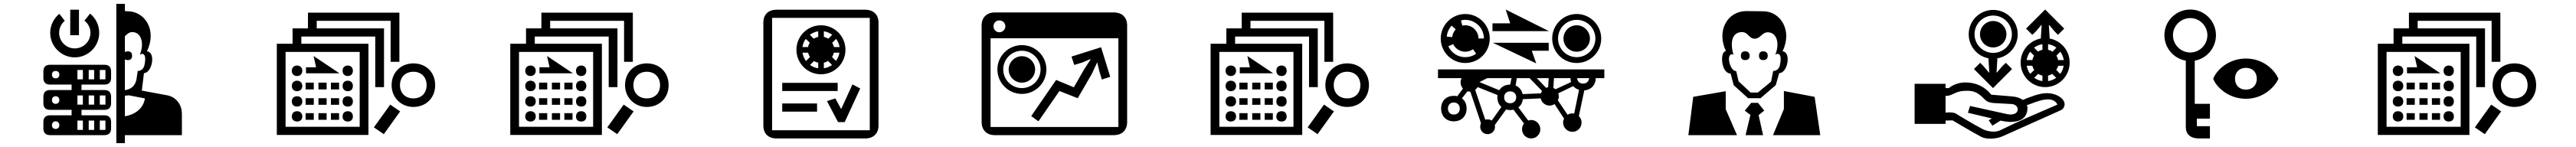

<svg xmlns="http://www.w3.org/2000/svg" viewBox="-20 -680 13240 756"><path d="M247 -296C247 -308 254 -315 266 -315C278 -315 285 -308 285 -296C285 -285 278 -277 266 -277C254 -277 247 -285 247 -296ZM247 -165C247 -177 254 -185 266 -185C278 -185 285 -177 285 -165C285 -154 278 -146 266 -146C254 -146 247 -154 247 -165ZM247 -36C247 -48 254 -56 266 -56C278 -56 285 -48 285 -36C285 -25 278 -17 266 -17C254 -17 247 -25 247 -36ZM406 -320V-272H378V-320ZM406 -189V-142H378V-189ZM406 -60V-12H378V-60ZM464 -320V-272H436V-320ZM464 -189V-142H436V-189ZM464 -60V-12H436V-60ZM522 -320V-272H493V-320ZM522 -189V-142H493V-189ZM522 -60V-12H493V-60ZM622 -188C629 -188 635 -189 641 -190L725 -174C717 -123 676 -91 622 -82ZM637 -371C652 -371 659 -379 659 -393C659 -408 652 -416 637 -416C631 -416 626 -414 622 -412V-494C633 -504 643 -515 660 -515C706 -515 723 -458 699 -399C704 -402 708 -403 711 -403C726 -403 731 -382 722 -343C718 -327 705 -315 688 -315L681 -269C673 -237 655 -222 622 -216V-375C626 -372 631 -371 637 -371ZM203 -280C203 -257 214 -245 238 -245H348V-217H238C214 -217 203 -205 203 -181V-150C203 -127 214 -115 238 -115H348V-87H238C214 -87 203 -75 203 -52V-21C203 3 214 15 238 15H516C540 15 551 3 551 -21V-52C551 -75 540 -87 516 -87H399V-115H516C540 -115 551 -127 551 -150V-181C551 -205 540 -217 516 -217H399V-245H516C540 -245 551 -257 551 -280V-312C551 -335 540 -347 516 -347H238C214 -347 203 -335 203 -312ZM285 -609C256 -585 238 -549 238 -511C238 -442 295 -385 364 -385C434 -385 490 -442 490 -511C490 -549 473 -586 443 -610L414 -574C433 -559 445 -537 445 -511C445 -467 409 -431 364 -431C320 -431 284 -467 284 -511C284 -536 295 -558 313 -573ZM709 -214 720 -304C763 -305 782 -413 735 -416C789 -525 724 -622 637 -622L622 -623V-660H578V56H622V15H915V-95C915 -136 891 -180 839 -190ZM341 -499H386V-630H341Z M1829 -413V-28H1448V-413ZM2105 -311C2146 -311 2173 -283 2173 -242C2173 -201 2146 -174 2105 -174C2064 -174 2036 -201 2036 -242C2036 -283 2064 -311 2105 -311ZM1480 -81C1480 -65 1491 -55 1507 -55C1523 -55 1534 -65 1534 -81C1534 -98 1523 -108 1507 -108C1491 -108 1480 -98 1480 -81ZM1480 -316C1480 -300 1491 -289 1507 -289C1523 -289 1534 -300 1534 -316C1534 -332 1523 -343 1507 -343C1491 -343 1480 -332 1480 -316ZM1480 -238C1480 -222 1491 -211 1507 -211C1523 -211 1534 -222 1534 -238C1534 -254 1523 -265 1507 -265C1491 -265 1480 -254 1480 -238ZM1480 -158C1480 -142 1491 -132 1507 -132C1523 -132 1534 -142 1534 -158C1534 -175 1523 -185 1507 -185C1491 -185 1480 -175 1480 -158ZM1593 -220V-255H1551V-220ZM1593 -141V-175H1551V-141ZM1593 -64V-98H1551V-64ZM1659 -220V-255H1617V-220ZM1659 -141V-175H1617V-141ZM1659 -64V-98H1617V-64ZM1553 -334V-303H1725L1592 -392L1605 -334ZM1723 -220V-255H1681V-220ZM1723 -141V-175H1681V-141ZM1723 -64V-98H1681V-64ZM1874 -455H1529V-492H1909V-232H1954V-534H1608V-573H1988V-362H2033V-615H1563V-534H1484V-455H1403V14H1874ZM1741 -316C1741 -300 1751 -289 1768 -289C1784 -289 1794 -300 1794 -316C1794 -332 1784 -343 1768 -343C1751 -343 1741 -332 1741 -316ZM1741 -238C1741 -222 1751 -211 1768 -211C1784 -211 1794 -222 1794 -238C1794 -254 1784 -265 1768 -265C1751 -265 1741 -254 1741 -238ZM1741 -158C1741 -142 1751 -132 1768 -132C1784 -132 1794 -142 1794 -158C1794 -175 1784 -185 1768 -185C1751 -185 1741 -175 1741 -158ZM1741 -81C1741 -65 1751 -55 1768 -55C1784 -55 1794 -65 1794 -81C1794 -98 1784 -108 1768 -108C1751 -108 1741 -98 1741 -81ZM1986 -142 1902 -25 1953 10 2037 -107ZM2105 -354C2042 -354 1993 -309 1993 -242C1993 -178 2042 -130 2105 -130C2168 -130 2217 -175 2217 -242C2217 -306 2172 -354 2105 -354Z M3029 -413V-28H2648V-413ZM3305 -311C3346 -311 3373 -283 3373 -242C3373 -201 3346 -174 3305 -174C3264 -174 3236 -201 3236 -242C3236 -283 3264 -311 3305 -311ZM2680 -81C2680 -65 2691 -55 2707 -55C2723 -55 2734 -65 2734 -81C2734 -98 2723 -108 2707 -108C2691 -108 2680 -98 2680 -81ZM2680 -316C2680 -300 2691 -289 2707 -289C2723 -289 2734 -300 2734 -316C2734 -332 2723 -343 2707 -343C2691 -343 2680 -332 2680 -316ZM2680 -238C2680 -222 2691 -211 2707 -211C2723 -211 2734 -222 2734 -238C2734 -254 2723 -265 2707 -265C2691 -265 2680 -254 2680 -238ZM2680 -158C2680 -142 2691 -132 2707 -132C2723 -132 2734 -142 2734 -158C2734 -175 2723 -185 2707 -185C2691 -185 2680 -175 2680 -158ZM2793 -220V-255H2751V-220ZM2793 -141V-175H2751V-141ZM2793 -64V-98H2751V-64ZM2859 -220V-255H2817V-220ZM2859 -141V-175H2817V-141ZM2859 -64V-98H2817V-64ZM2753 -334V-303H2925L2792 -392L2805 -334ZM2923 -220V-255H2881V-220ZM2923 -141V-175H2881V-141ZM2923 -64V-98H2881V-64ZM3074 -455H2729V-492H3109V-232H3154V-534H2808V-573H3188V-362H3233V-615H2763V-534H2684V-455H2603V14H3074ZM2941 -316C2941 -300 2951 -289 2968 -289C2984 -289 2994 -300 2994 -316C2994 -332 2984 -343 2968 -343C2951 -343 2941 -332 2941 -316ZM2941 -238C2941 -222 2951 -211 2968 -211C2984 -211 2994 -222 2994 -238C2994 -254 2984 -265 2968 -265C2951 -265 2941 -254 2941 -238ZM2941 -158C2941 -142 2951 -132 2968 -132C2984 -132 2994 -142 2994 -158C2994 -175 2984 -185 2968 -185C2951 -185 2941 -175 2941 -158ZM2941 -81C2941 -65 2951 -55 2968 -55C2984 -55 2994 -65 2994 -81C2994 -98 2984 -108 2968 -108C2951 -108 2941 -98 2941 -81ZM3186 -142 3102 -25 3153 10 3237 -107ZM3305 -354C3242 -354 3193 -309 3193 -242C3193 -178 3242 -130 3305 -130C3368 -130 3417 -175 3417 -242C3417 -306 3372 -354 3305 -354Z M4105 -438C4107 -453 4113 -468 4122 -480L4143 -460C4138 -453 4135 -446 4134 -438ZM4123 -366C4114 -379 4108 -393 4105 -409H4134C4136 -401 4139 -393 4144 -387ZM4186 -329C4170 -331 4156 -337 4144 -346L4164 -366C4171 -362 4178 -359 4186 -358ZM3949 -588H4451V-10H3949ZM4143 -501C4155 -510 4170 -517 4186 -519V-490C4178 -489 4170 -485 4163 -481ZM4215 -358C4223 -359 4230 -362 4236 -367L4257 -346C4245 -337 4230 -331 4215 -329ZM4238 -481C4231 -485 4223 -489 4215 -490V-519C4231 -517 4246 -510 4258 -501ZM4257 -387C4261 -393 4265 -401 4266 -409H4295C4293 -393 4286 -379 4277 -367ZM4267 -438C4265 -446 4262 -453 4258 -460L4278 -480C4287 -468 4293 -453 4296 -438ZM4180 -106V-148H4001V-106ZM4286 -212V-254H4001V-212ZM4496 -563C4496 -605 4470 -630 4427 -630H3972C3929 -630 3904 -605 3904 -563V-35C3904 7 3929 32 3972 32H4427C4470 32 4496 7 4496 -35ZM4288 -52H4322L4402 -225L4362 -246L4304 -119L4274 -174L4231 -160ZM4074 -424C4074 -354 4131 -298 4200 -298C4270 -298 4326 -354 4326 -424C4326 -494 4270 -550 4200 -550C4131 -550 4074 -494 4074 -424Z M5137 -323C5137 -376 5180 -419 5233 -419C5286 -419 5329 -376 5329 -323C5329 -270 5286 -227 5233 -227C5180 -227 5137 -270 5137 -323ZM5072 -27V-483H5729V-27ZM5087 -545C5087 -562 5100 -575 5117 -575C5134 -575 5148 -562 5148 -545C5148 -528 5134 -514 5117 -514C5100 -514 5087 -528 5087 -545ZM5107 -323C5107 -253 5164 -197 5233 -197C5302 -197 5359 -253 5359 -323C5359 -392 5302 -448 5233 -448C5164 -448 5107 -392 5107 -323ZM5165 -323C5165 -285 5196 -255 5233 -255C5270 -255 5301 -285 5301 -323C5301 -360 5270 -391 5233 -391C5196 -391 5165 -360 5165 -323ZM5774 -549C5774 -590 5749 -616 5705 -616H5094C5052 -616 5026 -590 5026 -549V-53C5026 -11 5052 15 5094 15H5705C5749 15 5774 -11 5774 -53ZM5619 -357H5621L5631 -314L5644 -271L5687 -285L5640 -437L5488 -389L5502 -346L5545 -359L5585 -376L5586 -374L5551 -320L5500 -231L5409 -269L5281 -83L5318 -56L5426 -212L5520 -175L5592 -299Z M6629 -413V-28H6248V-413ZM6905 -311C6946 -311 6973 -283 6973 -242C6973 -201 6946 -174 6905 -174C6864 -174 6836 -201 6836 -242C6836 -283 6864 -311 6905 -311ZM6280 -81C6280 -65 6291 -55 6307 -55C6323 -55 6334 -65 6334 -81C6334 -98 6323 -108 6307 -108C6291 -108 6280 -98 6280 -81ZM6280 -316C6280 -300 6291 -289 6307 -289C6323 -289 6334 -300 6334 -316C6334 -332 6323 -343 6307 -343C6291 -343 6280 -332 6280 -316ZM6280 -238C6280 -222 6291 -211 6307 -211C6323 -211 6334 -222 6334 -238C6334 -254 6323 -265 6307 -265C6291 -265 6280 -254 6280 -238ZM6280 -158C6280 -142 6291 -132 6307 -132C6323 -132 6334 -142 6334 -158C6334 -175 6323 -185 6307 -185C6291 -185 6280 -175 6280 -158ZM6393 -220V-255H6351V-220ZM6393 -141V-175H6351V-141ZM6393 -64V-98H6351V-64ZM6459 -220V-255H6417V-220ZM6459 -141V-175H6417V-141ZM6459 -64V-98H6417V-64ZM6353 -334V-303H6525L6392 -392L6405 -334ZM6523 -220V-255H6481V-220ZM6523 -141V-175H6481V-141ZM6523 -64V-98H6481V-64ZM6674 -455H6329V-492H6709V-232H6754V-534H6408V-573H6788V-362H6833V-615H6363V-534H6284V-455H6203V14H6674ZM6541 -316C6541 -300 6551 -289 6568 -289C6584 -289 6594 -300 6594 -316C6594 -332 6584 -343 6568 -343C6551 -343 6541 -332 6541 -316ZM6541 -238C6541 -222 6551 -211 6568 -211C6584 -211 6594 -222 6594 -238C6594 -254 6584 -265 6568 -265C6551 -265 6541 -254 6541 -238ZM6541 -158C6541 -142 6551 -132 6568 -132C6584 -132 6594 -142 6594 -158C6594 -175 6584 -185 6568 -185C6551 -185 6541 -175 6541 -158ZM6541 -81C6541 -65 6551 -55 6568 -55C6584 -55 6594 -65 6594 -81C6594 -98 6584 -108 6568 -108C6551 -108 6541 -98 6541 -81ZM6786 -142 6702 -25 6753 10 6837 -107ZM6905 -354C6842 -354 6793 -309 6793 -242C6793 -178 6842 -130 6905 -130C6968 -130 7017 -175 7017 -242C7017 -306 6972 -354 6905 -354Z M7423 -122C7423 -140 7435 -153 7453 -153C7472 -153 7484 -140 7484 -122C7484 -103 7472 -91 7453 -91C7435 -91 7423 -103 7423 -122ZM7677 -180C7677 -159 7685 -141 7698 -130L7648 -60C7642 -64 7635 -66 7627 -66C7623 -66 7618 -66 7615 -64L7563 -218C7568 -222 7573 -227 7576 -232L7678 -191C7678 -187 7677 -183 7677 -180ZM7625 -278H7750L7743 -245C7717 -245 7698 -234 7687 -216L7585 -258ZM7712 -180C7712 -198 7724 -210 7743 -210C7761 -210 7774 -198 7774 -180C7774 -161 7761 -149 7743 -149C7724 -149 7712 -161 7712 -180ZM7807 -196C7802 -217 7789 -233 7771 -240L7777 -278H7843L7907 -212C7904 -208 7902 -204 7901 -200ZM7941 -278 7938 -231C7935 -231 7931 -230 7928 -228L7880 -278ZM7976 -221C7972 -224 7969 -226 7965 -228L7968 -278H8053C8053 -271 8054 -264 8056 -258ZM7988 -164C7991 -170 7993 -177 7993 -185C7993 -190 7992 -195 7990 -200L8067 -237C8075 -228 8085 -222 8097 -218L8072 -96C8069 -96 8066 -97 8063 -97C8054 -97 8045 -94 8038 -90ZM8149 -278C8147 -261 8135 -250 8118 -250C8100 -250 8089 -261 8087 -278ZM7417 -492C7419 -513 7428 -533 7442 -548L7463 -529C7453 -518 7446 -504 7445 -489ZM7450 -453C7461 -430 7485 -414 7512 -414C7527 -414 7541 -419 7552 -427L7568 -404C7552 -392 7533 -386 7512 -386C7473 -386 7440 -409 7425 -442ZM7580 -482C7580 -519 7550 -550 7512 -550C7507 -550 7502 -549 7497 -548L7490 -575C7497 -577 7504 -578 7512 -578C7565 -578 7608 -535 7608 -482ZM7989 -482C7989 -535 8032 -578 8085 -578C8138 -578 8181 -535 8181 -482C8181 -429 8138 -386 8085 -386C8032 -386 7989 -429 7989 -482ZM7388 -122C7388 -83 7414 -56 7453 -56C7493 -56 7519 -83 7519 -122C7519 -145 7510 -163 7495 -174L7523 -210C7527 -209 7531 -209 7538 -209L7593 -46C7590 -41 7589 -35 7589 -28C7589 -7 7606 10 7627 10C7648 10 7665 -7 7665 -28C7665 -31 7665 -34 7664 -37L7722 -117C7729 -115 7736 -114 7743 -114C7749 -114 7755 -115 7760 -116L7814 -45C7808 -37 7804 -26 7804 -15C7804 11 7825 32 7851 32C7877 32 7898 11 7898 -15C7898 -41 7877 -63 7851 -63C7846 -63 7841 -62 7836 -60L7785 -128C7798 -137 7806 -152 7808 -170L7900 -174C7904 -153 7923 -137 7946 -137C7955 -137 7964 -140 7971 -145L8020 -70C8017 -64 8015 -57 8015 -50C8015 -23 8037 -2 8063 -2C8089 -2 8110 -23 8110 -50C8110 -63 8105 -74 8096 -83L8124 -215C8159 -218 8182 -242 8183 -278H8227V-323H7372V-278H7493C7490 -271 7488 -264 7488 -256C7488 -244 7493 -233 7500 -224L7471 -185C7465 -187 7460 -187 7453 -187C7414 -187 7388 -161 7388 -122ZM7386 -482C7386 -412 7443 -356 7512 -356C7582 -356 7638 -412 7638 -482C7638 -551 7582 -608 7512 -608C7443 -608 7386 -551 7386 -482ZM7877 -354 7854 -419H7941V-460H7654ZM7743 -560H7652V-520H7942L7720 -631ZM8017 -482C8017 -444 8047 -414 8085 -414C8122 -414 8153 -444 8153 -482C8153 -519 8122 -550 8085 -550C8047 -550 8017 -519 8017 -482ZM7959 -482C7959 -412 8015 -356 8085 -356C8154 -356 8211 -412 8211 -482C8211 -551 8154 -608 8085 -608C8015 -608 7959 -551 7959 -482Z M8905 -314C8884 -315 8871 -345 8868 -370C8866 -388 8872 -407 8891 -399C8873 -457 8881 -515 8935 -515C8966 -515 8970 -481 9000 -481C9029 -481 9038 -514 9067 -514C9113 -514 9130 -458 9106 -399C9111 -402 9115 -403 9118 -403C9133 -403 9138 -382 9129 -343C9125 -327 9113 -315 9095 -315L9084 -260L9016 -204H8979L8917 -262ZM8851 -118V-211L8684 -182L8659 15H8909ZM8982 -151 8949 -111 8978 -89 8953 15H9043L9020 -88L9049 -111L9017 -151ZM9150 -119 9094 15H9337L9308 -182L9150 -212ZM8951 -416C8936 -416 8929 -408 8929 -393C8929 -379 8936 -371 8951 -371C8966 -371 8974 -379 8974 -393C8974 -408 8966 -416 8951 -416ZM9126 -304C9170 -304 9189 -413 9143 -416C9196 -525 9131 -622 9044 -622L8957 -623C8861 -623 8802 -524 8852 -417C8820 -417 8826 -302 8876 -302L8892 -242L8966 -175H9030L9108 -242ZM9044 -371C9059 -371 9067 -379 9067 -393C9067 -408 9059 -416 9044 -416C9029 -416 9022 -408 9022 -393C9022 -379 9029 -371 9044 -371Z M10267 -59C10282 -56 10299 -53 10315 -53C10359 -53 10402 -69 10402 -125C10402 -130 10401 -135 10399 -139C10429 -149 10456 -162 10487 -167C10523 -173 10546 -164 10556 -142C10461 -101 10357 -57 10264 -11C10254 -6 10241 -3 10228 -3C10208 -3 10187 -8 10172 -16C10116 -45 10046 -89 10045 -89C10029 -101 10018 -102 9996 -102L9981 -101V-187H9988C10017 -188 10031 -212 10083 -213C10120 -214 10143 -209 10177 -174C10190 -160 10201 -152 10231 -150L10321 -145C10340 -144 10354 -130 10352 -115C10350 -95 10325 -87 10298 -93L10107 -135L10096 -100L10219 -71L10203 -61L10222 -34L10264 -60ZM10398 -371C10400 -387 10407 -402 10416 -414L10436 -394C10432 -387 10429 -379 10427 -371ZM10416 -300C10407 -312 10401 -327 10398 -342H10427C10429 -334 10432 -327 10437 -320ZM10436 -435C10448 -444 10463 -450 10479 -453V-424C10471 -422 10463 -419 10456 -415ZM10479 -263C10464 -265 10449 -271 10437 -280L10457 -300C10464 -296 10471 -293 10479 -291ZM10508 -291C10516 -293 10523 -296 10529 -300L10550 -280C10538 -271 10523 -265 10508 -263ZM10130 -504C10130 -557 10173 -600 10226 -600C10279 -600 10322 -557 10322 -504C10322 -451 10279 -408 10226 -408C10173 -408 10130 -451 10130 -504ZM10531 -414C10524 -419 10516 -422 10508 -424V-453C10524 -450 10539 -444 10551 -435ZM10550 -321C10554 -327 10558 -334 10560 -342H10588C10586 -327 10580 -312 10570 -300ZM10560 -371C10558 -379 10555 -387 10551 -394L10571 -414C10580 -402 10586 -387 10589 -371ZM10165 24C10178 31 10195 33 10213 33C10235 33 10259 28 10276 20L10571 -112C10592 -121 10593 -139 10593 -144C10593 -173 10552 -201 10500 -201C10464 -201 10411 -180 10378 -166C10365 -176 10346 -182 10325 -184L10216 -193C10183 -235 10136 -256 10083 -256C10055 -256 10022 -247 9998 -227H9981V-249H9822V-43H9981V-60L10017 -61C10032 -53 10113 -3 10165 24ZM10100 -504C10100 -442 10144 -391 10202 -380V-371L10206 -307C10205 -307 10205 -307 10204 -307L10176 -340L10159 -357L10127 -325L10225 -227L10323 -325L10291 -357L10273 -340L10245 -307H10243L10247 -371V-380C10307 -390 10352 -442 10352 -504C10352 -573 10295 -629 10226 -629C10156 -629 10100 -573 10100 -504ZM10158 -504C10158 -466 10188 -436 10226 -436C10263 -436 10294 -466 10294 -504C10294 -541 10263 -572 10226 -572C10188 -572 10158 -541 10158 -504ZM10367 -358C10367 -288 10424 -232 10493 -232C10563 -232 10619 -288 10619 -358C10619 -420 10575 -471 10516 -482V-487L10512 -551C10513 -551 10513 -551 10514 -551L10542 -518L10559 -501L10591 -533L10493 -631L10395 -533L10427 -501L10445 -518L10473 -551C10474 -551 10474 -551 10475 -551L10471 -487V-482C10412 -471 10367 -420 10367 -358Z M11469 -275C11469 -309 11491 -331 11525 -331C11559 -331 11581 -309 11581 -275C11581 -242 11559 -219 11525 -219C11491 -219 11469 -242 11469 -275ZM11150 -499C11150 -547 11190 -587 11239 -587C11287 -587 11327 -547 11327 -499C11327 -450 11287 -410 11239 -410C11190 -410 11150 -450 11150 -499ZM11262 -146V-368C11324 -379 11371 -434 11371 -499C11371 -572 11312 -631 11239 -631C11166 -631 11106 -572 11106 -499C11106 -433 11154 -379 11216 -368V-26C11216 10 11240 32 11283 32H11340V-31H11273V-70H11340V-146ZM11357 -275C11371 -235 11433 -172 11525 -172C11616 -172 11675 -235 11692 -275C11675 -316 11618 -379 11525 -379C11432 -379 11371 -315 11357 -275Z M12629 -413V-28H12248V-413ZM12905 -311C12946 -311 12973 -283 12973 -242C12973 -201 12946 -174 12905 -174C12864 -174 12836 -201 12836 -242C12836 -283 12864 -311 12905 -311ZM12280 -81C12280 -65 12291 -55 12307 -55C12323 -55 12334 -65 12334 -81C12334 -98 12323 -108 12307 -108C12291 -108 12280 -98 12280 -81ZM12280 -316C12280 -300 12291 -289 12307 -289C12323 -289 12334 -300 12334 -316C12334 -332 12323 -343 12307 -343C12291 -343 12280 -332 12280 -316ZM12280 -238C12280 -222 12291 -211 12307 -211C12323 -211 12334 -222 12334 -238C12334 -254 12323 -265 12307 -265C12291 -265 12280 -254 12280 -238ZM12280 -158C12280 -142 12291 -132 12307 -132C12323 -132 12334 -142 12334 -158C12334 -175 12323 -185 12307 -185C12291 -185 12280 -175 12280 -158ZM12393 -220V-255H12351V-220ZM12393 -141V-175H12351V-141ZM12393 -64V-98H12351V-64ZM12459 -220V-255H12417V-220ZM12459 -141V-175H12417V-141ZM12459 -64V-98H12417V-64ZM12353 -334V-303H12525L12392 -392L12405 -334ZM12523 -220V-255H12481V-220ZM12523 -141V-175H12481V-141ZM12523 -64V-98H12481V-64ZM12674 -455H12329V-492H12709V-232H12754V-534H12408V-573H12788V-362H12833V-615H12363V-534H12284V-455H12203V14H12674ZM12541 -316C12541 -300 12551 -289 12568 -289C12584 -289 12594 -300 12594 -316C12594 -332 12584 -343 12568 -343C12551 -343 12541 -332 12541 -316ZM12541 -238C12541 -222 12551 -211 12568 -211C12584 -211 12594 -222 12594 -238C12594 -254 12584 -265 12568 -265C12551 -265 12541 -254 12541 -238ZM12541 -158C12541 -142 12551 -132 12568 -132C12584 -132 12594 -142 12594 -158C12594 -175 12584 -185 12568 -185C12551 -185 12541 -175 12541 -158ZM12541 -81C12541 -65 12551 -55 12568 -55C12584 -55 12594 -65 12594 -81C12594 -98 12584 -108 12568 -108C12551 -108 12541 -98 12541 -81ZM12786 -142 12702 -25 12753 10 12837 -107ZM12905 -354C12842 -354 12793 -309 12793 -242C12793 -178 12842 -130 12905 -130C12968 -130 13017 -175 13017 -242C13017 -306 12972 -354 12905 -354Z"/></svg>

Font: CryptoKit 1.4
Style: Regular
Weight: 400
Monospace: yes
Designer: Oceane Juvin
Foundry: http://www.head-geneve.ch
Version: Version 1.000